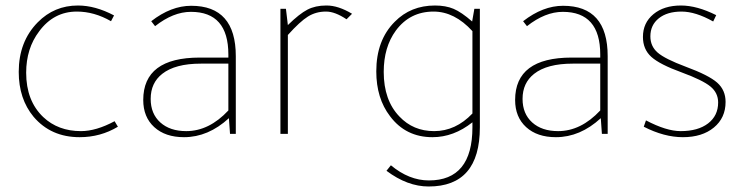

<svg xmlns="http://www.w3.org/2000/svg" viewBox="-20 -486 2702 697"><path d="M394 -430 383 -409Q322 -444 259 -444Q175 -444 122 -372Q75 -310 75 -222Q75 -120 137 -61Q191 -10 274 -10Q329 -10 396 -46L408 -26Q345 12 269 12Q165 12 102 -62Q48 -127 48 -225Q48 -335 117 -405Q177 -466 263 -466Q326 -466 394 -430Z M836 0H815L811 -57Q736 12 648 12Q580 12 540 -24.5Q500 -61 500 -123Q500 -277 705 -277H809V-288Q809 -443 673 -443Q609 -443 543 -391L529 -409Q601 -465 674 -465Q836 -465 836 -282ZM809 -255H709Q616 -255 569 -218Q527 -185 527 -127Q527 -73 562 -41.5Q597 -10 656 -10Q739 -10 809 -85Z M1258 -436 1238 -416Q1196 -444 1164 -444H1163Q1127 -444 1098 -426Q1069 -408 1025 -359V0H998V-454H1018L1025 -395Q1067 -436 1096 -451Q1125 -466 1164 -466H1166Q1208 -466 1258 -436Z M1694 -408 1702 -454H1722V-24Q1722 191 1536 191Q1459 191 1383 134L1399 114Q1465 169 1537 169Q1695 169 1695 -24V-42Q1627 12 1550 12Q1453 12 1396 -64Q1346 -129 1346 -227Q1346 -340 1413 -407Q1471 -466 1559 -466Q1598 -466 1626.5 -454Q1655 -442 1694 -408ZM1695 -74V-373Q1630 -444 1554 -444Q1468 -444 1417 -375Q1373 -315 1373 -225Q1373 -122 1430 -63Q1480 -10 1556 -10Q1634 -10 1695 -74Z M2186 0H2165L2161 -57Q2086 12 1998 12Q1930 12 1890 -24.5Q1850 -61 1850 -123Q1850 -277 2055 -277H2159V-288Q2159 -443 2023 -443Q1959 -443 1893 -391L1879 -409Q1951 -465 2024 -465Q2186 -465 2186 -282ZM2159 -255H2059Q1966 -255 1919 -218Q1877 -185 1877 -127Q1877 -73 1912 -41.5Q1947 -10 2006 -10Q2089 -10 2159 -85Z M2569 -408Q2505 -444 2454 -444Q2402 -444 2371.5 -419.5Q2341 -395 2341 -354Q2341 -318 2367.5 -295Q2394 -272 2469 -244Q2553 -213 2583.5 -186Q2614 -159 2614 -116Q2614 -58 2571.5 -23Q2529 12 2459 12Q2391 12 2317 -26L2325 -49Q2399 -10 2451 -10Q2514 -10 2550.5 -38Q2587 -66 2587 -114Q2587 -149 2559 -172Q2531 -195 2455 -223Q2375 -252 2344.5 -279.5Q2314 -307 2314 -352Q2314 -403 2352 -434.5Q2390 -466 2452 -466Q2510 -466 2580 -431Z"/></svg>

Font: Tajawal ExtraLight
Style: Regular
Weight: 275
Designer: Boutros Fonts
Foundry: Created by Boutros International 2017
Version: Version 1.700